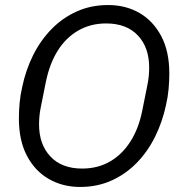

<svg xmlns="http://www.w3.org/2000/svg" viewBox="-20 -730 719 762"><path d="M298 12Q229 12 174 -19.5Q119 -51 87 -111.5Q55 -172 55 -260Q55 -292 58 -323Q61 -354 68 -384Q82 -452 111.5 -511Q141 -570 184.5 -614.5Q228 -659 284.5 -684.5Q341 -710 409 -710Q479 -710 533.5 -678.5Q588 -647 620 -586.5Q652 -526 652 -438Q652 -407 649 -375.5Q646 -344 639 -314Q625 -247 595.5 -187.5Q566 -128 522.5 -83.5Q479 -39 422.5 -13.5Q366 12 298 12ZM306 -61Q368 -61 416.5 -89Q465 -117 498 -169Q531 -221 545 -293L565 -393Q569 -412 570.5 -429.5Q572 -447 572 -462Q572 -542 527 -589.5Q482 -637 401 -637Q340 -637 291 -609Q242 -581 209.5 -529.5Q177 -478 162 -405L142 -305Q138 -286 136.5 -268.5Q135 -251 135 -236Q135 -157 180 -109Q225 -61 306 -61Z"/></svg>

Font: IBM Plex Sans
Style: Italic
Weight: 400
Italic angle: -11.31°
Designer: Mike Abbink, Paul van der Laan, Pieter van Rosmalen
Foundry: Bold Monday
Version: Version 3.201